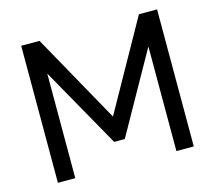

<svg xmlns="http://www.w3.org/2000/svg" viewBox="-101 -836 1077 961"><g transform="rotate(-15 437.0 -355.0)"><path d="M699 0V-542L465 -125H410L175 -542V0H85V-710H180L437 -249L695 -710H789V0Z"/></g></svg>

Font: Rising Sun
Style: Regular
Weight: 400
Designer: Matt McInerney, Pablo Impallari, Rodrigo Fuenzalida (Raleway font), Stephen Hutchings (Greek), Cristiano Sobral (main ch
Foundry: The Rising Sun Project Authors
Version: Version 4.327; ttfautohint (v1.8.4.7-5d5b-dirty)